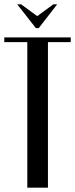

<svg xmlns="http://www.w3.org/2000/svg" viewBox="-23 -873 349 893"><path d="M306 -677H200V0H104V-677H-3V-699H306ZM75 -853 150 -798 225 -853H243L157 -742H144L57 -853Z"/></svg>

Font: Moniqa Narrow Heading
Style: Bold
Weight: 700
Width: 4
Designer: Rajesh Rajput
Foundry: Rajesh Rajput
Version: Version 1.000